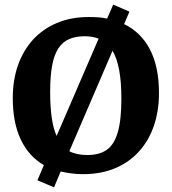

<svg xmlns="http://www.w3.org/2000/svg" viewBox="-20 -740 747 836"><path d="M215.5 75.7 142.9 45 171 -21.1Q105.6 -58.6 70.6 -132.1Q35.6 -205.6 35.6 -313Q35.6 -390.9 58.1 -455.3Q80.6 -519.8 123.4 -566.9Q166.3 -614 227.7 -639.9Q289.2 -665.9 366.2 -665.9Q387.4 -665.9 407.4 -664.6Q427.4 -663.2 446.4 -659L472.9 -720L543.5 -689.3L520.4 -635Q593.7 -600 632.9 -524.7Q672.2 -449.4 672.2 -335.1Q672.2 -257.6 650.2 -192.9Q628.2 -128.2 585.6 -80.9Q543 -33.6 481.6 -7.6Q420.1 18.3 341.3 18.3Q315.4 18.3 291.3 15.1Q267.1 11.9 244.1 6.7ZM226.5 -148 409.5 -571.8Q395.8 -576.8 381 -579.5Q366.1 -582.2 348.5 -582.2Q310.2 -582.2 281.7 -570Q253.3 -557.9 234.8 -530.4Q216.2 -502.9 207.3 -456.1Q198.4 -409.3 198.4 -340Q198.4 -275.5 205.2 -228.1Q211.9 -180.8 226.5 -148ZM360.5 -65Q411.8 -65 444.2 -87.1Q476.5 -109.2 492.5 -163Q508.5 -216.7 508.5 -309.4Q508.5 -383.5 498.9 -434.9Q489.3 -486.3 470 -519L281.9 -81.6Q313.3 -65 360.5 -65Z"/></svg>

Font: Faustina Light
Style: Regular
Weight: 300
Designer: Alfonso Garcia
Foundry: http://www.omnibus-type.com
Version: Version 1.200